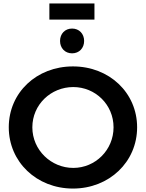

<svg xmlns="http://www.w3.org/2000/svg" viewBox="-20 -1090 849 1116"><path d="M529 -1070H267V-976H529ZM399 -924C358 -924 329 -894 329 -852C329 -810 358 -780 399 -780C440 -780 469 -810 469 -852C469 -894 440 -924 399 -924ZM404 -704C193 -704 31 -552 31 -350C31 -149 193 6 404 6C615 6 777 -149 777 -350C777 -551 615 -704 404 -704ZM406 -584C534 -584 640 -482 640 -350C640 -218 534 -114 406 -114C277 -114 168 -218 168 -350C168 -482 276 -584 406 -584Z"/></svg>

Font: Montserrat_SPRD_medium Medium
Style: Regular
Weight: 400
Designer: Julieta Ulanovsky edited by Nelly Hempel
Foundry: Julieta Ulanovsky
Version: Version 4.000;PS 004.000;hotconv 1.0.88;makeotf.lib2.5.64775